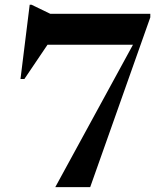

<svg xmlns="http://www.w3.org/2000/svg" viewBox="-20 -772 682 792"><path d="M600 -700.5 352 0H208L528.5 -587.5H176L80.5 -446H64.5L102.5 -752.5H110L187.5 -715H600Z"/></svg>

Font: Newsreader 72pt SemiBold
Style: Regular
Weight: 600
Designer: Hugues Gentile
Foundry: Production Type
Version: Version 1.003; ttfautohint (v1.8.3)